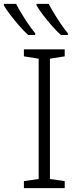

<svg xmlns="http://www.w3.org/2000/svg" viewBox="-72 -968 403 988"><path d="M261 0H51V-36L127 -47V-666L51 -678V-714H261V-678L185 -666V-47L261 -36ZM179 -948Q190 -926 207 -898Q224 -870 242.5 -843Q261 -816 277 -797V-788H241Q219 -808 195 -835.5Q171 -863 149.5 -891Q128 -919 116 -940V-948ZM11 -948Q22 -926 39 -898Q56 -870 74.5 -843Q93 -816 109 -797V-788H73Q51 -808 27 -835.5Q3 -863 -18.5 -891Q-40 -919 -52 -940V-948Z"/></svg>

Font: RS Noto Sans Light
Style: Regular
Weight: 300
Designer: Monotype Design Team
Foundry: Monotype Imaging Inc.
Version: Version 3.10